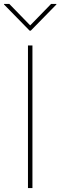

<svg xmlns="http://www.w3.org/2000/svg" viewBox="-29 -959 307 979"><path d="M136.4 -727.3V0H113.6V-727.3ZM-8.5 -938.9H18.5L125 -829.5L231.5 -938.9H258.5V-936.1L127.8 -802.6H122.2L-8.5 -936.1Z"/></svg>

Font: Inter P Thin
Style: Regular
Weight: 100
Designer: Rasmus Andersson
Foundry: rsms
Version: Version 3.018;git-588b23468